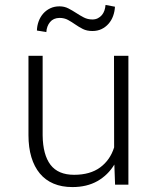

<svg xmlns="http://www.w3.org/2000/svg" viewBox="-20 -757 640 787"><path d="M448.7 -82.5Q422.4 -39.1 379.2 -14.6Q335.9 9.8 276.9 9.8Q232.9 9.8 199.5 -4.4Q166 -18.6 143.3 -45.9Q120.6 -73.2 108.6 -112.8Q96.7 -152.3 96.7 -203.1V-528.3H154.8V-202.1Q155.8 -122.6 187 -81.5Q218.3 -40.5 283.7 -40.5Q349.6 -40.5 390.6 -70.8Q431.6 -101.1 447.8 -152.8L447.3 -528.3H506.3V0H451.7ZM451.2 -729.5Q450.2 -709.5 443.6 -691.4Q437 -673.3 425 -659.7Q413.1 -646 396.5 -637.9Q379.9 -629.9 358.9 -629.9Q335.9 -629.9 319.6 -638.2Q303.2 -646.5 288.6 -656.7Q273.9 -667 258.8 -675.3Q243.7 -683.6 223.6 -683.6Q198.7 -683.1 185.1 -666.5Q171.4 -649.9 169.9 -625.5L131.3 -631.8Q131.8 -651.4 138.4 -669.4Q145 -687.5 157 -701.2Q168.9 -714.8 185.8 -722.9Q202.6 -731 223.6 -731Q244.1 -731 260.5 -722.4Q276.9 -713.9 292.2 -703.9Q307.6 -693.8 323.5 -685.5Q339.4 -677.2 358.9 -677.2Q371.1 -677.2 380.9 -682.1Q390.6 -687 397.5 -695.1Q404.3 -703.1 408 -713.9Q411.6 -724.6 412.6 -736.8Z"/></svg>

Font: Roboto Mono Light
Style: Regular
Weight: 300
Designer: Google
Version: Version 2.000985; 2015; ttfautohint (v1.3)